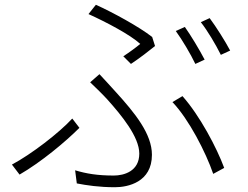

<svg xmlns="http://www.w3.org/2000/svg" viewBox="-20 -766 1040 805"><path d="M755 -653 717 -636C744 -599 780 -538 799 -498L838 -516C816 -558 780 -618 755 -653ZM859 -690 822 -673C851 -636 884 -580 906 -536L945 -554C925 -592 886 -654 859 -690ZM529 -498C564 -521 608 -555 630 -573L618 -611C563 -654 453 -714 382 -746L351 -707C426 -673 525 -621 568 -582C553 -569 523 -547 497 -530ZM302 3C343 11 396 19 462 19C516 19 617 -2 617 -117C617 -204 547 -291 464 -382C442 -406 418 -433 397 -455L358 -421C382 -398 411 -370 430 -349C490 -282 564 -192 564 -122C564 -48 500 -30 457 -30C388 -30 342 -38 295 -52ZM920 -62C889 -146 818 -281 745 -363L703 -338C772 -266 843 -127 874 -37ZM313 -230 283 -269C228 -209 111 -119 30 -76L62 -34C152 -86 254 -171 313 -230Z"/></svg>

Font: Noto Sans T Chinese Light
Style: Regular
Weight: 300
Designer: Ryoko NISHIZUKA (kana & ideographs); Paul D. Hunt (Latin, Greek & Cyrillic); Wenlong ZHANG (bopomofo); Sandoll Communica
Foundry: Adobe Systems Incorporated
Version: Version 1.000;PS 1;hotconv 1.0.78;makeotf.lib2.5.61930